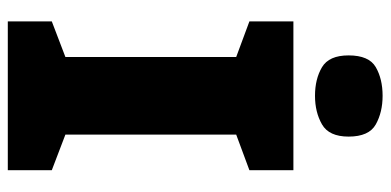

<svg xmlns="http://www.w3.org/2000/svg" viewBox="-268 -708 977 480"><g transform="rotate(90 220.0 -468.5)"><path d="M406 0H34V-110L123 -144V-571L34 -604V-714H406V-604L317 -571V-144L406 -110ZM220 -937Q261 -937 291.5 -920Q322 -903 322 -852Q322 -803 291.5 -785.5Q261 -768 220 -768Q178 -768 148.5 -785.5Q119 -803 119 -852Q119 -903 148.5 -920Q178 -937 220 -937Z"/></g></svg>

Font: Noto Sans Cherokee Black
Style: Regular
Weight: 900
Designer: Monotype Design Team
Foundry: Monotype Imaging Inc.
Version: Version 2.001; ttfautohint (v1.8.4.7-5d5b)